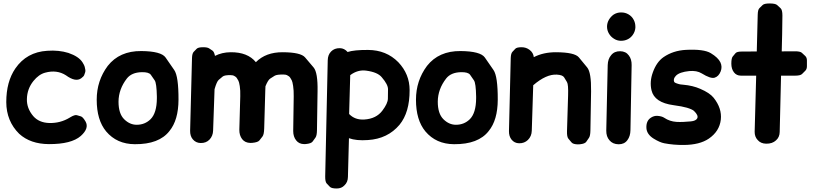

<svg xmlns="http://www.w3.org/2000/svg" viewBox="-20 -806 4679 1105"><path d="M262.7 -98.1Q204.1 -100.1 171.4 -137.7Q133.3 -182.6 134.8 -236.3Q136.2 -294.9 172.4 -339.8Q203.1 -377.9 239.7 -387.7Q307.1 -406.2 359.4 -372.6Q415 -332 447.3 -355.5Q461.9 -366.2 464.6 -374Q467.3 -381.8 470 -389.4Q472.7 -397 470.9 -405.3Q469.2 -413.6 467.5 -421.6Q465.8 -429.7 455.1 -446.8Q433.6 -481 373.5 -501.5Q318.4 -518.6 251.5 -513.7Q133.3 -506.3 68.4 -412.1Q16.1 -335.9 16.1 -218.3Q16.6 -108.9 90.3 -36.1Q154.8 22.9 261.7 23.4Q390.6 23.9 444.8 -23.4Q494.6 -67.9 472.2 -106.9Q457 -132.8 445.6 -136.2Q434.1 -139.6 422.4 -143.1Q410.6 -146.5 385.7 -131.8Q383.3 -130.4 380.9 -128.9Q327.1 -96.2 262.7 -98.1Z M795.4 -390.6Q836.9 -391.6 848.1 -375.5Q859.4 -359.4 870.4 -343.3Q881.3 -327.1 882.8 -251Q882.8 -245.6 882.8 -239.7Q882.3 -155.8 846.7 -120.1Q814 -87.9 766.6 -87.9Q726.6 -87.9 694.3 -120.1Q662.1 -152.3 662.1 -220.7Q662.6 -293 710.4 -354.5Q737.8 -389.2 795.4 -390.6ZM600.1 -426.8Q536.6 -341.8 536.6 -231.9Q536.6 -115.2 590.8 -49.8Q652.3 23.4 755.9 23.9Q895.5 24.9 955.1 -51.8Q1006.8 -114.7 1007.3 -231.9Q1007.8 -366.7 982.9 -402.8Q958 -439 932.9 -475.1Q907.7 -511.2 793 -512.2Q668 -513.2 600.1 -426.8Z M1148.9 -534.2Q1120.6 -534.2 1112.1 -525.4Q1103.5 -516.6 1094.7 -507.6Q1085.9 -498.5 1085 -472.2L1074.2 -53.2Q1073.7 -23.4 1089.4 -4.4Q1106.9 16.6 1134.8 17.1Q1166 17.6 1185.1 -2Q1205.6 -22.9 1206.5 -55.2L1214.8 -292.5Q1227.5 -336.9 1238.8 -346.4Q1250 -356 1261.2 -365.2Q1272.5 -374.5 1308.1 -373.5Q1321.3 -373 1326.2 -370.1Q1331.1 -367.2 1335.7 -364.3Q1340.3 -361.3 1344.2 -354.7Q1348.1 -348.1 1352.1 -341.3Q1356 -334.5 1359.9 -310.5Q1363.8 -285.6 1362.8 -252.9L1357.4 -59.6Q1356.9 -27.3 1373.5 -5.4Q1390.1 16.1 1421.4 16.6Q1426.8 16.6 1432.1 16.1Q1464.4 13.2 1473.1 2Q1481.9 -9.3 1490.7 -20.5Q1499.5 -31.7 1500.5 -66.9L1506.8 -286.1Q1507.3 -305.7 1507.8 -309.6Q1522.5 -345.7 1535.2 -353.8Q1547.9 -361.8 1560.5 -369.9Q1573.2 -377.9 1613.3 -377Q1626.5 -376.5 1631.6 -373.5Q1636.7 -370.6 1641.8 -367.4Q1647 -364.3 1651.1 -357.4Q1655.3 -350.6 1659.2 -343.5Q1663.1 -336.4 1667 -311.5Q1670.9 -286.1 1670.4 -251.5L1667.5 -52.2Q1667.5 -19 1684.6 2Q1700.7 22.9 1730.5 23.4Q1735.4 23.4 1740.7 22.9Q1771 20 1779.3 8.5Q1787.6 -2.9 1795.7 -14.2Q1803.7 -25.4 1804.2 -56.2L1807.6 -280.3Q1809.6 -388.7 1784.9 -417.7Q1760.3 -446.8 1735.6 -475.8Q1710.9 -504.9 1606.9 -505.4Q1509.8 -505.9 1452.6 -448.2Q1405.3 -506.3 1307.1 -505.4Q1257.3 -504.9 1217.3 -484.4Q1212.4 -508.3 1202.6 -514.9Q1192.9 -521.5 1183.1 -527.8Q1173.3 -534.2 1148.9 -534.2Z M1962.4 260.7Q1981.9 242.7 1982.4 212.4L1988.3 -10.7Q2030.3 4.9 2097.7 0Q2211.4 -7.3 2279.3 -87.9Q2337.9 -159.2 2337.4 -287.6Q2337.4 -379.4 2272.5 -447.8Q2203.6 -518.1 2098.1 -518.6Q2018.1 -519 1980.5 -506.8Q1961.9 -528.3 1936 -528.8Q1904.8 -529.3 1885.7 -509.8Q1866.7 -490.7 1866.2 -459L1851.6 209Q1851.1 240.7 1860.4 250.2Q1869.6 259.8 1878.7 269.3Q1887.7 278.8 1918 278.8Q1945.8 278.8 1962.4 260.7ZM2087.9 -399.4Q2153.3 -390.6 2177.2 -361.3Q2213.4 -319.3 2213.1 -292.2Q2212.9 -265.1 2212.4 -238Q2211.9 -210.9 2180.7 -169.4Q2145.5 -122.6 2077.1 -118.2Q2022.9 -114.7 1989.3 -149.9L1995.6 -373.5Q2039.1 -406.2 2087.9 -399.4Z M2632.8 -390.6Q2674.3 -391.6 2685.5 -375.5Q2696.8 -359.4 2707.8 -343.3Q2718.8 -327.1 2720.2 -251Q2720.2 -245.6 2720.2 -239.7Q2719.7 -155.8 2684.1 -120.1Q2651.4 -87.9 2604 -87.9Q2564 -87.9 2531.7 -120.1Q2499.5 -152.3 2499.5 -220.7Q2500 -293 2547.9 -354.5Q2575.2 -389.2 2632.8 -390.6ZM2437.5 -426.8Q2374 -341.8 2374 -231.9Q2374 -115.2 2428.2 -49.8Q2489.7 23.4 2593.3 23.9Q2732.9 24.9 2792.5 -51.8Q2844.2 -114.7 2844.7 -231.9Q2845.2 -366.7 2820.3 -402.8Q2795.4 -439 2770.3 -475.1Q2745.1 -511.2 2630.4 -512.2Q2505.4 -513.2 2437.5 -426.8Z M2981.9 -534.2Q2954.1 -534.2 2945.8 -525.4Q2937.5 -516.6 2929 -507.6Q2920.4 -498.5 2919.4 -472.2L2909.2 -51.8Q2908.7 -22 2923.8 -2.9Q2940.4 18.1 2967.8 18.6Q2998 19 3018.1 -0.5Q3039.6 -21.5 3040.5 -53.7L3048.8 -315.4Q3124 -380.4 3185.5 -376.5Q3218.3 -374.5 3226.6 -360.8Q3234.9 -347.2 3243.2 -333.5Q3251.5 -319.8 3249.5 -257.3L3243.2 -51.3Q3242.2 -18.6 3251.2 -7.8Q3260.3 2.9 3269.3 13.7Q3278.3 24.4 3305.7 24.9Q3311 24.9 3316.9 24.4Q3346.2 21.5 3354 10Q3361.8 -1.5 3369.6 -12.7Q3377.4 -23.9 3377.9 -54.7L3381.8 -280.3Q3383.3 -388.7 3359.4 -417.7Q3335.4 -446.8 3311.5 -475.8Q3287.6 -504.9 3179.2 -505.4Q3106.9 -505.4 3052.2 -477.1Q3049.3 -502.9 3027.8 -519Q3007.8 -534.2 2981.9 -534.2Z M3497.1 -488.3Q3478.5 -466.8 3477.5 -431.6L3469.2 -54.2Q3468.8 -20 3487.3 1Q3505.9 23.9 3540.5 24.4Q3573.7 24.4 3590.8 0.5Q3607.9 -22 3608.4 -57.1L3615.2 -431.6Q3615.7 -465.3 3599.1 -486.8Q3582 -510.7 3549.3 -511.2Q3515.6 -511.7 3497.1 -488.3ZM3553.7 -734.4Q3531.2 -734.4 3511.7 -722.2Q3495.1 -710.4 3484.4 -692.4Q3473.6 -673.8 3473.6 -652.8Q3473.6 -630.4 3485.4 -611.3Q3496.1 -593.8 3513.7 -583Q3531.2 -571.8 3551.8 -571.3H3554.7Q3575.2 -571.3 3591.8 -579.6Q3607.9 -586.9 3620.6 -603.5Q3634.8 -622.6 3636.7 -646V-647V-652.8Q3636.7 -672.9 3627.9 -690.4Q3617.2 -711.9 3596.7 -723.6Q3578.1 -734.4 3555.7 -734.4Z M3803.2 -127.9Q3789.6 -137.2 3764.6 -139.2Q3744.6 -140.6 3727.1 -129.4Q3697.8 -111.3 3700.2 -68.8Q3702.6 -32.7 3741.7 -8.3Q3777.3 13.7 3803.2 18.6Q3856.4 28.8 3915 28.3Q4006.8 27.8 4059.6 -8.3Q4120.6 -50.3 4128.4 -117.2Q4135.7 -182.6 4086.9 -243.7Q4064.5 -271.5 4009.8 -294.9Q3967.3 -313.5 3912.6 -318.4Q3894.5 -319.8 3888.2 -321.8Q3881.8 -323.7 3875.5 -325.7Q3869.1 -327.6 3867.2 -329.1Q3865.2 -330.6 3863 -331.8Q3860.8 -333 3859.9 -335.4Q3853 -352.5 3870.6 -370.6Q3890.6 -391.1 3946.8 -397Q3990.2 -400.9 4018.1 -383.8Q4070.3 -351.6 4092.8 -358.9Q4116.2 -366.2 4127.4 -394.5Q4138.2 -421.4 4126 -447.3Q4112.8 -474.6 4070.8 -500Q4030.3 -524.4 3927.2 -519Q3854.5 -515.1 3799.3 -477.5Q3758.8 -449.7 3737.3 -389.6Q3717.8 -336.4 3729.5 -286.6Q3746.1 -215.3 3856.4 -200.7Q3907.2 -193.8 3933.6 -186Q3963.9 -176.8 3974.1 -167.5Q4001 -141.6 3992.7 -125Q3985.4 -110.4 3956.1 -107.4Q3908.2 -102.5 3873.5 -104.5Q3834.5 -106.9 3803.2 -127.9Z M4409.2 -786.1Q4378.4 -786.1 4369.1 -777.1Q4359.9 -768.1 4350.6 -759Q4341.3 -750 4340.8 -720.2L4335.4 -509.8Q4288.1 -509.3 4248 -509.3Q4220.7 -509.3 4212.9 -499.8Q4205.1 -490.2 4197 -480.7Q4189 -471.2 4189 -439.5Q4189 -409.2 4204.1 -389.6Q4218.8 -370.6 4244.1 -370.6H4332L4323.2 -47.9Q4322.8 -19 4340.3 -0.5Q4357.9 20.5 4389.6 21Q4424.8 21.5 4445.8 2Q4466.8 -16.1 4467.3 -46.4L4475.1 -370.6H4556.2Q4586.4 -370.6 4595.9 -380.1Q4605.5 -389.6 4614.7 -398.9Q4624 -408.2 4624 -424.8Q4624 -441.4 4624 -458Q4624 -474.6 4614.3 -483.9Q4604.5 -493.2 4594.7 -502.2Q4585 -511.2 4553.2 -510.7L4479 -510.3Q4481.9 -605 4482.9 -716.8Q4482.9 -748.5 4472.9 -758.1Q4462.9 -767.6 4452.6 -776.9Q4442.4 -786.1 4409.2 -786.1Z"/></svg>

Font: Comic Relief
Style: Bold
Weight: 700
Designer: Jeff Davis
Foundry: Loudifier
Version: Version 1.200; ttfautohint (v1.8.4.7-5d5b)